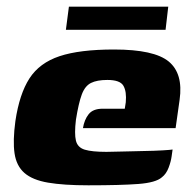

<svg xmlns="http://www.w3.org/2000/svg" viewBox="-20 -549 572 574"><path d="M244 5Q170 5 123.5 -3Q77 -11 53 -32Q29 -53 23.5 -90.5Q18 -128 26 -187Q38 -268 68 -314.5Q98 -361 158 -381Q218 -401 321 -401Q441 -401 484.5 -365Q528 -329 517 -251L505 -166H228Q232 -191 245 -207.5Q258 -224 287 -224H353L356 -243Q359 -275 349 -292.5Q339 -310 301 -310Q270 -310 252 -301Q234 -292 224.5 -266.5Q215 -241 207 -191Q202 -149 207 -128.5Q212 -108 233.5 -101.5Q255 -95 298 -95Q314 -95 345 -96Q376 -97 409 -97.5Q442 -98 466.5 -99.5Q491 -101 496 -102L493 -81Q491 -66 484 -47.5Q477 -29 464 -19Q446 -3 393.5 1Q341 5 244 5ZM177 -460 186 -529H483L475 -460Z"/></svg>

Font: Genos ExtraBold
Style: Italic
Weight: 800
Italic angle: -8°
Version: Version 1.010